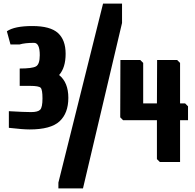

<svg xmlns="http://www.w3.org/2000/svg" viewBox="-20 -896 1078 1062"><path d="M655 -876V-769L439 146H303V114L550 -876ZM168 -659Q118 -659 88 -650H38L18 -723Q60 -752 159 -752Q258 -752 300.5 -713.5Q343 -675 343 -598.5Q343 -522 307 -481Q358 -440 358 -355Q358 -270 309.5 -225Q261 -180 144 -180Q106 -180 29 -189V-281Q114 -276 152 -276Q190 -276 202.5 -289.5Q215 -303 215 -351.5Q215 -400 205 -410.5Q195 -421 146 -421H89V-517Q157 -517 178.5 -528.5Q200 -540 200 -591Q200 -659 168 -659ZM772 -324H848L849 -564H960L976 -548V-324H1004L1020 -308V-231H976V0H864L848 -16V-231H661L645 -247L646 -564H756L772 -548Z"/></svg>

Font: Chau Philomene One
Style: Regular
Weight: 400
Designer: Vicente Lamonaca
Foundry: TipoType
Version: Version 1.002